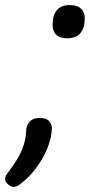

<svg xmlns="http://www.w3.org/2000/svg" viewBox="-49 -552 382 752"><path d="M214 -402Q185 -402 171 -416Q157 -430 157 -455Q157 -492 173.5 -512Q190 -532 224 -532Q254 -532 268.5 -518Q283 -504 283 -480Q283 -443 266 -422.5Q249 -402 214 -402ZM4 180Q-6 180 -17.5 170Q-29 160 -29 150Q-29 145 -27.5 140Q-26 135 -22 130Q6 93 22 65Q38 37 45.5 10.5Q53 -16 54 -46Q56 -65 69 -77.5Q82 -90 107 -90Q131 -90 142.5 -78.5Q154 -67 154 -50Q154 -17 138.5 23.5Q123 64 95.5 102Q68 140 33 167Q25 174 17.5 177Q10 180 4 180Z"/></svg>

Font: Playwrite CO
Style: Regular
Weight: 400
Designer: Veronika Burian, José Scaglione
Foundry: TypeTogether
Version: Version 1.000